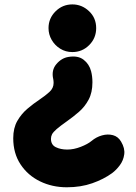

<svg xmlns="http://www.w3.org/2000/svg" viewBox="-20 -625 604 850"><path d="M194.8 -500.5Q194.8 -543.9 225.8 -574.7Q256.8 -605.5 300.3 -605.5Q342.3 -605.5 374 -575.7Q405.8 -545.9 405.8 -500.5Q405.8 -456.5 375 -425.5Q344.2 -394.5 300.3 -394.5Q270.5 -394.5 246.6 -409.4Q222.7 -424.3 208.7 -448.5Q194.8 -472.7 194.8 -500.5ZM516.1 2Q533.7 31.7 530 58.3Q526.4 85 510.7 106.2Q495.1 127.4 476.1 141.6Q439 168.5 388.4 186.3Q337.9 204.1 275.9 204.1Q210.9 204.1 157 177.7Q103 151.4 70.8 102.5Q38.6 53.7 38.6 -13.2Q38.6 -58.1 56.6 -89.6Q74.7 -121.1 101.6 -143.8Q128.4 -166.5 154.3 -183.6Q181.2 -201.7 199.2 -218.3Q217.3 -234.9 217.3 -257.8Q217.3 -267.1 215.8 -274.4Q206.5 -314 229.5 -341.1Q252.4 -368.2 283.2 -373Q325.2 -379.9 350.1 -360.6Q375 -341.3 383.3 -309.6Q389.2 -287.1 389.2 -260.7Q389.2 -215.3 372.3 -183.8Q355.5 -152.3 329.6 -129.9Q303.7 -107.4 277.3 -88.9Q246.1 -66.9 230.7 -53.5Q215.3 -40 210.4 -30.5Q205.6 -21 205.6 -10.7Q205.6 16.1 227.1 26.6Q248.5 37.1 277.8 37.1Q306.6 37.1 337.4 25.1Q368.2 13.2 385.3 -1Q406.2 -18.6 431.6 -25.6Q457 -32.7 480 -26.6Q502.9 -20.5 516.1 2Z"/></svg>

Font: Mikhak-DS1-FD Black
Style: Regular
Weight: 900
Designer: Amin Abedi
Version: Version 3.2